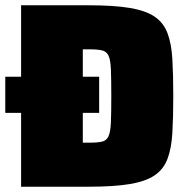

<svg xmlns="http://www.w3.org/2000/svg" viewBox="-29 -708 719 728"><path d="M51 0V-280H-9V-417H51V-688H306Q402 -688 462.5 -678Q523 -668 557 -645Q591 -622 606 -582.5Q621 -543 624.5 -484.5Q628 -426 628 -344Q628 -262 624.5 -203.5Q621 -145 606 -105.5Q591 -66 557 -43Q523 -20 462.5 -10Q402 0 306 0ZM285 -167H309Q341 -167 358 -171Q375 -175 382.5 -191.5Q390 -208 391.5 -244Q393 -280 393 -343Q393 -408 391.5 -444.5Q390 -481 382.5 -497Q375 -513 358 -517Q341 -521 309 -521H285V-417H347V-280H285Z"/></svg>

Font: Saira Black
Style: Regular
Weight: 900
Designer: Hector Gatti with collaboration of the Omnibus-Type team
Foundry: Omnibus-Type
Version: Version 1.100; ttfautohint (v1.8.3)